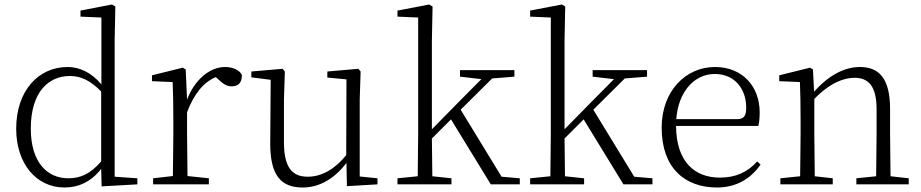

<svg xmlns="http://www.w3.org/2000/svg" viewBox="-20 -820 4098 854"><path d="M432 9 591 0V-27L490 -34V-641L493 -791L478 -800L338 -773V-746L431 -742V-445C384 -500 331 -522 281 -522C151 -522 52 -417 52 -247C52 -94 140 14 267 14C330 14 386 -12 430 -69ZM430 -102C383 -48 340 -27 284 -27C189 -27 117 -99 117 -248C117 -411 196 -482 291 -482C341 -482 383 -461 430 -413Z M748 0H909V-27L814 -37L812 -226V-321C844 -404 885 -454 940 -477L950 -468C972 -447 988 -436 1010 -436C1042 -436 1056 -454 1056 -486C1047 -507 1017 -522 981 -522C912 -522 845 -464 812 -377L806 -511L793 -519L656 -485V-459L748 -455C750 -405 751 -350 751 -281V-226L749 -37L661 -27V0Z M1523 8 1659 0V-27L1580 -35V-377L1584 -502L1574 -514L1436 -502V-475L1521 -467L1520 -130C1470 -68 1411 -34 1349 -34C1280 -34 1243 -74 1243 -188V-377L1247 -502L1237 -514L1098 -502V-476L1184 -465L1182 -185C1181 -37 1232 14 1326 14C1405 14 1470 -29 1521 -95Z M2026 -479 2121 -468 2017 -363 1901 -245V-637L1904 -791L1889 -800L1748 -773V-746L1840 -742V-226L1838 -36L1748 -27V0H1988V-27L1903 -36L1901 -204L1986 -289L2163 0H2292V-27L2211 -34L2029 -332L2169 -471L2268 -479V-508H2026Z M2616 -479 2711 -468 2607 -363 2491 -245V-637L2494 -791L2479 -800L2338 -773V-746L2430 -742V-226L2428 -36L2338 -27V0H2578V-27L2493 -36L2491 -204L2576 -289L2753 0H2882V-27L2801 -34L2619 -332L2759 -471L2858 -479V-508H2616Z M3169 14C3255 14 3319 -25 3363 -88L3348 -102C3305 -54 3252 -30 3182 -30C3069 -30 2988 -101 2987 -260H3353C3357 -275 3359 -296 3359 -320C3359 -435 3283 -522 3160 -522C3031 -522 2923 -416 2923 -252C2923 -73 3026 14 3169 14ZM2988 -290C2997 -413 3069 -491 3159 -491C3248 -491 3299 -425 3299 -341C3299 -306 3290 -290 3258 -290Z M3876 0H4022V-27L3941 -36L3939 -226V-335C3939 -471 3890 -522 3805 -522C3740 -522 3669 -489 3601 -412L3596 -511L3583 -519L3446 -485V-459L3538 -455C3540 -405 3541 -350 3541 -281V-226L3539 -36L3451 -27V0H3684V-27L3604 -36L3602 -226V-380C3674 -454 3736 -474 3781 -474C3842 -474 3879 -438 3879 -334V-226L3877 -36L3789 -27V0Z"/></svg>

Font: Noto Serif TC ExtraLight
Style: Regular
Weight: 200
Designer: Ryoko NISHIZUKA 西塚涼子 (kana & ideographs); Frank Grießhammer (Latin, Greek & Cyrillic); Wenlong ZHANG 张文龙 (bopomofo); San
Foundry: Adobe
Version: Version 2.001;hotconv 1.1.0;makeotfexe 2.6.0